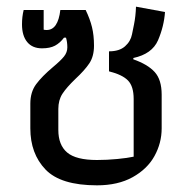

<svg xmlns="http://www.w3.org/2000/svg" viewBox="-20 -546 579 576"><path d="M71 -161V-235Q71 -270 88.5 -293.5Q106 -317 138 -344Q162 -364 172 -376.5Q182 -389 182 -404Q182 -420 178 -433H172Q160 -417 145 -409Q130 -401 106 -401Q77 -401 61.5 -420Q46 -439 46 -473Q46 -496 51 -516H111V-457Q114 -456 120 -456Q154 -456 161 -516H237Q250 -489 256 -464.5Q262 -440 262 -409Q262 -377 248 -356Q234 -335 206 -309Q180 -284 167.5 -265Q155 -246 155 -219V-156Q155 -111 181.5 -88.5Q208 -66 271 -66Q301 -66 332 -69Q363 -72 381 -76V-249Q381 -287 364 -304.5Q347 -322 307 -332V-392Q338 -392 355 -407Q372 -422 376 -443Q377 -448 382 -472.5Q387 -497 388 -526L475 -510Q472 -467 454 -425Q436 -384 380 -372V-368Q423 -353 444 -330Q465 -307 465 -262V-161Q465 -117 443.5 -78Q422 -39 378 -14.5Q334 10 271 10Q162 10 116.5 -37.5Q71 -85 71 -161Z"/></svg>

Font: Athiti Medium
Style: Regular
Weight: 500
Designer: CadsonDemak Team
Foundry: CadsonDemak
Version: Version 1.032